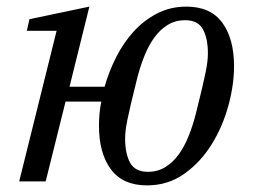

<svg xmlns="http://www.w3.org/2000/svg" viewBox="-20 -548 767 580"><path d="M424 12Q351 12 315 -36.5Q279 -85 279 -168Q279 -185 280.5 -203.5Q282 -222 286 -241H178L118 0H38L151 -455H61L69 -490L250 -528L190 -286H296Q309 -332 331 -375.5Q353 -419 384 -453Q415 -487 455 -507.5Q495 -528 543 -528Q616 -528 651.5 -479.5Q687 -431 687 -348Q687 -291 669.5 -227.5Q652 -164 618.5 -110.5Q585 -57 536 -22.5Q487 12 424 12ZM427 -29Q456 -29 479 -43Q502 -57 519.5 -81Q537 -105 550 -137.5Q563 -170 572 -206Q583 -250 590 -279.5Q597 -309 601 -329Q605 -349 606.5 -362Q608 -375 608 -387Q608 -432 593 -459.5Q578 -487 539 -487Q510 -487 487 -473Q464 -459 446.5 -435Q429 -411 416 -378.5Q403 -346 394 -310Q383 -266 376 -236.5Q369 -207 365 -187Q361 -167 359.5 -154Q358 -141 358 -129Q358 -84 373 -56.5Q388 -29 427 -29Z"/></svg>

Font: IBM Plex Serif
Style: Italic
Weight: 400
Italic angle: -14°
Designer: Mike Abbink, Paul van der Laan, Pieter van Rosmalen
Foundry: Bold Monday
Version: Version 3.001